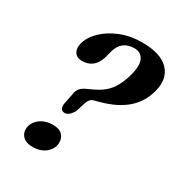

<svg xmlns="http://www.w3.org/2000/svg" viewBox="-177 -868 935 999"><g transform="rotate(30 290.0 -368.0)"><path d="M207.5 -331Q209.5 -352 221.2 -367Q233 -382 258.5 -393L293 -409Q347.5 -434.5 376.8 -474.2Q406 -514 422 -575.5Q438.5 -638.5 422 -669.2Q405.5 -700 368 -700Q290.5 -700 270 -623.5L260 -585Q237 -506 162 -506Q131.5 -506 117.5 -527.8Q103.5 -549.5 113 -583.5Q124.5 -625.5 163.2 -662.8Q202 -700 260 -723.2Q318 -746.5 387 -746.5Q500 -746.5 547.8 -696Q595.5 -645.5 573.5 -563Q555.5 -492 501.8 -443.2Q448 -394.5 354.5 -368.5L325 -360.5Q307.5 -356.5 299.8 -347.5Q292 -338.5 287 -325L268 -265Q245.5 -226.5 220.5 -226.5Q191.5 -226.5 194 -264ZM163 10Q125.5 10 105.5 -9.2Q85.5 -28.5 87.5 -56.5Q89.5 -91.5 120.5 -117.2Q151.5 -143 201 -143Q239.5 -143 257.5 -123.2Q275.5 -103.5 273.5 -74Q272 -40.5 241.8 -15.2Q211.5 10 163 10Z"/></g></svg>

Font: Fraunces 9pt S000 SemiBold
Style: Italic
Weight: 600
Italic angle: -16°
Version: Version 1.000; ttfautohint (v1.8.3)